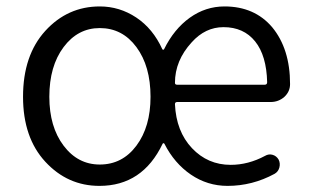

<svg xmlns="http://www.w3.org/2000/svg" viewBox="-20 -574 977 606"><path d="M293.9 12.7Q193.4 12.7 123 -63.5Q52.7 -139.6 52.7 -268.6Q52.7 -399.4 123 -476.6Q193.4 -553.7 294.9 -553.7Q357.4 -553.7 410.2 -518.6Q462.9 -483.4 492.2 -418.9Q493.2 -417 495.1 -417Q497.1 -417 498 -418.9Q529.3 -482.4 579.1 -518.1Q628.9 -553.7 688.5 -553.7Q783.2 -553.7 838.9 -488.3Q895.5 -419.9 895.5 -308.6Q895.5 -285.2 877.9 -268.6Q859.4 -252 834 -252H539.1Q532.2 -252 532.2 -245.1Q536.1 -159.2 585.9 -106.4Q635.7 -53.7 708 -53.7Q763.7 -53.7 816.4 -82Q828.1 -88.9 840.3 -85.4Q852.5 -82 859.4 -70.3Q865.2 -58.6 861.8 -45.4Q858.4 -32.2 846.7 -25.4Q776.4 12.7 698.2 12.7Q634.8 12.7 582.5 -22.9Q530.3 -58.6 499 -120.1Q498 -122.1 496.1 -122.1Q494.1 -122.1 493.2 -120.1Q429.7 12.7 293.9 12.7ZM294.9 -54.7Q366.2 -54.7 410.6 -114.3Q455.1 -173.8 455.1 -268.6Q455.1 -365.2 410.6 -425.3Q366.2 -485.4 294.9 -485.4Q225.6 -485.4 180.7 -425.3Q135.7 -365.2 135.7 -268.6Q135.7 -173.8 180.7 -114.3Q225.6 -54.7 294.9 -54.7ZM532.2 -312.5Q532.2 -306.6 539.1 -306.6H815.4Q823.2 -306.6 823.2 -314.5Q823.2 -314.5 823.2 -314.5Q821.3 -398.4 785.2 -443.4Q749 -488.3 685.5 -488.3Q627.9 -488.3 585 -440.4Q532.2 -382.8 532.2 -312.5Z"/></svg>

Font: Gen Jyuu Gothic P Normal
Style: Regular
Weight: 300
Designer: [Source Han Sans]
Ryoko NISHIZUKA  (kana & ideographs); Paul D. Hunt (Latin, Greek & Cyrillic); Wenlong ZHANG  (bopomofo
Version: Version 1.002.20150607